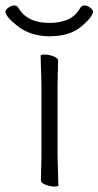

<svg xmlns="http://www.w3.org/2000/svg" viewBox="-50 -679 361 704"><path d="M100 -17 102 -105V-368L99 -475Q99 -479 114 -479Q129 -479 146 -472.5Q163 -466 163 -457L161 -368V-105L164 1Q164 5 149.5 5Q135 5 117.5 -1.5Q100 -8 100 -17ZM260 -659Q270 -659 280.5 -651Q291 -643 291 -637Q291 -618 248.5 -582Q206 -546 132.5 -546Q59 -546 10 -587Q-30 -619 -30 -637Q-30 -643 -19 -651Q-8 -659 2 -659Q12 -659 17 -651Q49 -595 131 -595Q170 -595 198 -607Q226 -619 245 -651Q250 -659 260 -659Z"/></svg>

Font: LXGW WenKai Light
Style: Regular
Weight: 300
Designer: LXGW / Fontworks Inc.
Foundry: LXGW / Fontworks Inc.
Version: Version 1.501; October 10, 2024